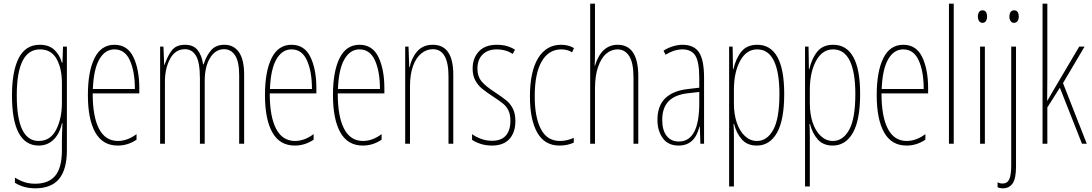

<svg xmlns="http://www.w3.org/2000/svg" viewBox="-20 -780 5925 1042"><path d="M316 -440H319L322 -527H343V35Q343 139 301 190.5Q259 242 171 242Q109 242 61 212V184Q89 201 114.5 209Q140 217 171 217Q244 217 280 173.5Q316 130 316 35V-12Q316 -50 319 -111H316Q305 -57 272 -23.5Q239 10 190 10Q119 10 82 -57.5Q45 -125 45 -262Q45 -394 82 -465.5Q119 -537 196 -537Q246 -537 275 -509.5Q304 -482 316 -440ZM71 -262Q71 -15 190 -15Q254 -15 285 -76.5Q316 -138 316 -221V-329Q316 -409 287 -460.5Q258 -512 197 -512Q71 -512 71 -262Z M736 -301V-273H483Q483 -147 517.5 -81Q552 -15 620 -15Q671 -15 721 -52V-22Q674 10 619 10Q537 10 497 -61.5Q457 -133 457 -264Q457 -392 493 -464.5Q529 -537 601 -537Q672 -537 704 -470Q736 -403 736 -301ZM484 -297H712Q712 -392 685 -452Q658 -512 601 -512Q550 -512 519 -458Q488 -404 484 -297Z M1305 -374V0H1278V-372Q1278 -445 1256 -479Q1234 -513 1196 -513Q1149 -513 1120 -465.5Q1091 -418 1091 -341V0H1065V-355Q1065 -442 1043.5 -477.5Q1022 -513 984 -513Q931 -513 903 -460.5Q875 -408 875 -337V0H849V-527H867L871 -428H873Q889 -476 912.5 -506.5Q936 -537 984 -537Q1030 -537 1053 -507.5Q1076 -478 1082 -431H1085Q1102 -482 1127.5 -509.5Q1153 -537 1198 -537Q1249 -537 1277 -496.5Q1305 -456 1305 -374Z M1697 -301V-273H1444Q1444 -147 1478.5 -81Q1513 -15 1581 -15Q1632 -15 1682 -52V-22Q1635 10 1580 10Q1498 10 1458 -61.5Q1418 -133 1418 -264Q1418 -392 1454 -464.5Q1490 -537 1562 -537Q1633 -537 1665 -470Q1697 -403 1697 -301ZM1445 -297H1673Q1673 -392 1646 -452Q1619 -512 1562 -512Q1511 -512 1480 -458Q1449 -404 1445 -297Z M2066 -301V-273H1813Q1813 -147 1847.5 -81Q1882 -15 1950 -15Q2001 -15 2051 -52V-22Q2004 10 1949 10Q1867 10 1827 -61.5Q1787 -133 1787 -264Q1787 -392 1823 -464.5Q1859 -537 1931 -537Q2002 -537 2034 -470Q2066 -403 2066 -301ZM1814 -297H2042Q2042 -392 2015 -452Q1988 -512 1931 -512Q1880 -512 1849 -458Q1818 -404 1814 -297Z M2440 -375V0H2414V-365Q2414 -513 2329 -513Q2295 -513 2266.5 -490Q2238 -467 2221.5 -421.5Q2205 -376 2205 -311V0H2179V-527H2197L2201 -415H2203Q2214 -467 2245 -502Q2276 -537 2329 -537Q2440 -537 2440 -375Z M2650 10Q2617 10 2589 1Q2561 -8 2542 -21V-52Q2564 -36 2592 -26Q2620 -16 2650 -16Q2700 -16 2725 -44Q2750 -72 2750 -125Q2750 -158 2739.5 -180Q2729 -202 2711.5 -216.5Q2694 -231 2659 -254Q2619 -280 2596 -299Q2573 -318 2559 -344.5Q2545 -371 2545 -408Q2545 -464 2578.5 -500.5Q2612 -537 2677 -537Q2734 -537 2775 -510L2762 -487Q2746 -499 2723 -505.5Q2700 -512 2676 -512Q2628 -512 2599.5 -484.5Q2571 -457 2571 -407Q2571 -366 2592.5 -339.5Q2614 -313 2665 -280Q2707 -252 2728 -235Q2749 -218 2763 -191Q2777 -164 2777 -123Q2777 -61 2744.5 -25.5Q2712 10 2650 10Z M2856 -256Q2856 -392 2900.5 -464.5Q2945 -537 3025 -537Q3065 -537 3095 -519L3085 -496Q3060 -512 3026 -512Q2958 -512 2920 -447Q2882 -382 2882 -257Q2882 -144 2915.5 -79.5Q2949 -15 3019 -15Q3057 -15 3094 -32V-6Q3060 10 3016 10Q2936 10 2896 -60Q2856 -130 2856 -256Z M3209 -492Q3209 -446 3207 -424H3209Q3244 -537 3332 -537Q3444 -537 3444 -366V0H3418V-360Q3418 -440 3394.5 -476Q3371 -512 3331 -512Q3298 -512 3270.5 -489Q3243 -466 3226 -417.5Q3209 -369 3209 -298V0H3183V-760H3209Z M3801 -358V0H3781L3778 -93H3776Q3751 10 3663 10Q3606 10 3577 -30Q3548 -70 3548 -129Q3548 -206 3590.5 -247Q3633 -288 3715 -297L3775 -304V-355Q3775 -443 3754 -477.5Q3733 -512 3683 -512Q3639 -512 3592 -483L3581 -505Q3604 -520 3631.5 -528.5Q3659 -537 3684 -537Q3746 -537 3773.5 -496Q3801 -455 3801 -358ZM3714 -274Q3643 -266 3608.5 -230.5Q3574 -195 3574 -129Q3574 -73 3598 -42.5Q3622 -12 3664 -12Q3775 -12 3775 -220V-281Z M4236 -270Q4236 -128 4196.5 -59Q4157 10 4087 10Q4035 10 4005.5 -24Q3976 -58 3964 -107H3961Q3963 -83 3963 -37V232H3937V-527H3956L3958 -404H3960Q3974 -464 4004 -500.5Q4034 -537 4090 -537Q4162 -537 4199 -470.5Q4236 -404 4236 -270ZM3963 -292V-219Q3963 -159 3979 -113Q3995 -67 4023.5 -41Q4052 -15 4088 -15Q4143 -15 4176.5 -75.5Q4210 -136 4210 -270Q4210 -388 4180 -450Q4150 -512 4089 -512Q4031 -512 3997 -450Q3963 -388 3963 -292Z M4648 -270Q4648 -128 4608.5 -59Q4569 10 4499 10Q4447 10 4417.5 -24Q4388 -58 4376 -107H4373Q4375 -83 4375 -37V232H4349V-527H4368L4370 -404H4372Q4386 -464 4416 -500.5Q4446 -537 4502 -537Q4574 -537 4611 -470.5Q4648 -404 4648 -270ZM4375 -292V-219Q4375 -159 4391 -113Q4407 -67 4435.5 -41Q4464 -15 4500 -15Q4555 -15 4588.5 -75.5Q4622 -136 4622 -270Q4622 -388 4592 -450Q4562 -512 4501 -512Q4443 -512 4409 -450Q4375 -388 4375 -292Z M5017 -301V-273H4764Q4764 -147 4798.5 -81Q4833 -15 4901 -15Q4952 -15 5002 -52V-22Q4955 10 4900 10Q4818 10 4778 -61.5Q4738 -133 4738 -264Q4738 -392 4774 -464.5Q4810 -537 4882 -537Q4953 -537 4985 -470Q5017 -403 5017 -301ZM4765 -297H4993Q4993 -392 4966 -452Q4939 -512 4882 -512Q4831 -512 4800 -458Q4769 -404 4765 -297Z M5130 0V-760H5156V0Z M5337 -691Q5337 -675 5330.5 -665.5Q5324 -656 5312 -656Q5300 -656 5293.5 -666Q5287 -676 5287 -690Q5287 -704 5293 -714Q5299 -724 5313 -724Q5325 -724 5331 -714.5Q5337 -705 5337 -691ZM5325 0H5299V-527H5325Z M5484 -724Q5497 -724 5503 -714.5Q5509 -705 5509 -691Q5509 -675 5502 -665.5Q5495 -656 5483 -656Q5471 -656 5464.5 -666Q5458 -676 5458 -690Q5458 -704 5464 -714Q5470 -724 5484 -724ZM5394 236V209Q5406 216 5421 216Q5447 216 5457.5 192.5Q5468 169 5468 117V-527H5494V125Q5494 189 5475.5 215.5Q5457 242 5423 242Q5406 242 5394 236Z M5664 -361Q5664 -278 5663 -233H5664L5694 -285L5837 -527H5866L5749 -329L5878 0H5852L5732 -304L5664 -197V0H5638V-760H5664Z"/></svg>

Font: Noto Sans Display Thin Cond
Style: Regular
Weight: 250
Width: 3
Designer: Monotype Design team
Foundry: Monotype Imaging Inc.
Version: Version 1.000